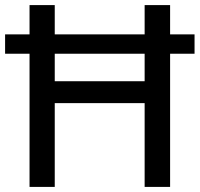

<svg xmlns="http://www.w3.org/2000/svg" viewBox="-20 -734 785 754"><path d="M96 0V-523H0V-599H96V-714H195V-599H548V-714H648V-599H744V-523H648V0H548V-329H195V0ZM195 -415H548V-523H195Z"/></svg>

Font: Noto Sans Kayah Li Medium
Style: Regular
Weight: 500
Designer: Monotype Design Team, Sérgio Martins
Foundry: Monotype Imaging Inc.
Version: Version 2.002; ttfautohint (v1.8.4.7-5d5b)